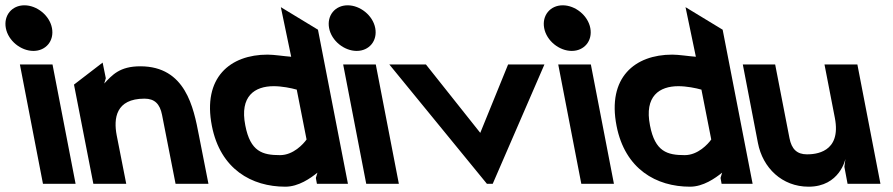

<svg xmlns="http://www.w3.org/2000/svg" viewBox="-121 -693 3368 724"><path d="M-99 -587C-90 -539 -42 -501 5 -501C52 -501 84 -539 75 -587C66 -635 18 -673 -29 -673C-76 -673 -108 -635 -99 -587ZM41 0H164L77 -450H-46Z M231 0H355L319 -183C307 -246 315 -321 424 -321C462 -321 482 -301 490 -260L541 0H665L629 -183C609 -287 579 -443 408 -443C330 -443 302 -410 272 -378L278 -398L266 -457L158 -374Z M678 -218C710 -55 828 11 955 11C1005 11 1050 -21 1076 -42L1070 -22L1074 0H1191L1078 -581L938 -666L977 -479C949 -481 913 -487 888 -487C747 -487 642 -401 678 -218ZM804 -220C782 -331 840 -368 911 -368C942 -368 977 -361 998 -355L1035 -167C1023 -150 985 -108 935 -108C869 -108 823 -121 804 -220Z M1120 -587C1129 -539 1177 -501 1224 -501C1271 -501 1303 -539 1294 -587C1285 -635 1237 -673 1190 -673C1143 -673 1111 -635 1120 -587ZM1260 0H1383L1296 -450H1173Z M1347 -450 1715 0H1737L1932 -450H1795L1690 -192L1485 -450Z M1931 -587C1940 -539 1988 -501 2035 -501C2082 -501 2114 -539 2105 -587C2096 -635 2048 -673 2001 -673C1954 -673 1922 -635 1931 -587ZM2071 0H2194L2107 -450H1984Z M2204 -218C2236 -55 2354 11 2481 11C2531 11 2576 -21 2602 -42L2596 -22L2600 0H2717L2604 -581L2464 -666L2503 -479C2475 -481 2439 -487 2414 -487C2273 -487 2168 -401 2204 -218ZM2330 -220C2308 -331 2366 -368 2437 -368C2468 -368 2503 -361 2524 -355L2561 -167C2549 -150 2511 -108 2461 -108C2395 -108 2349 -121 2330 -220Z M2737 -154C2755 -60 2828 11 2928 11C3046 11 3067 -94 3067 -94L3063 -64L3075 0H3199L3112 -450H2988L3027 -249C3053 -116 2951 -111 2922 -111C2884 -111 2864 -131 2856 -172L2802 -450H2680Z"/></svg>

Font: Charger EcoBlack
Style: OpObl
Weight: 1000
Designer: Jasper
Foundry: Cannot Into Space Fonts
Version: Version 1.1